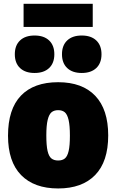

<svg xmlns="http://www.w3.org/2000/svg" viewBox="-20 -1000 624 1030"><path d="M23 -272Q23 -414.5 92.2 -486.8Q161.5 -559 292 -559Q421.5 -559 491 -486Q560.5 -413 560.5 -273.5Q560.5 -133 490.5 -61Q420.5 11 292 11Q163.5 11 93.2 -60.8Q23 -132.5 23 -272ZM355 -272Q355 -326.5 348 -356.5Q341 -386.5 327.5 -397.8Q314 -409 292 -409Q270 -409 256.5 -397.8Q243 -386.5 235.8 -357Q228.5 -327.5 228.5 -273.5Q228.5 -219.5 235.2 -190.2Q242 -161 255.8 -150Q269.5 -139 292 -139Q314.5 -139 328 -150Q341.5 -161 348.2 -189.8Q355 -218.5 355 -272ZM59.5 -709Q59.5 -756.5 87.5 -783Q115.5 -809.5 165.5 -809.5Q215.5 -809.5 243.5 -783Q271.5 -756.5 271.5 -709Q271.5 -661.5 243.5 -635Q215.5 -608.5 165.5 -608.5Q115.5 -608.5 87.5 -635Q59.5 -661.5 59.5 -709ZM312.5 -709Q312.5 -756.5 340.5 -783Q368.5 -809.5 418.5 -809.5Q468.5 -809.5 496.5 -783Q524.5 -756.5 524.5 -709Q524.5 -661.5 496.5 -635Q468.5 -608.5 418.5 -608.5Q368.5 -608.5 340.5 -635Q312.5 -661.5 312.5 -709ZM106.5 -855.5V-979.5H477.5V-855.5Z"/></svg>

Font: Encode Sans SemiCondensed Black
Style: Regular
Weight: 900
Width: 4
Designer: Multiple Designers
Foundry: Impallari Type
Version: Version 2.000